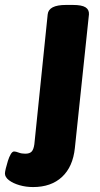

<svg xmlns="http://www.w3.org/2000/svg" viewBox="-109 -545 405 777"><path d="M25 212Q-4 212 -30 204.5Q-56 197 -72.5 184.5Q-89 172 -89 157Q-89 151 -85.5 136.5Q-82 122 -77 106Q-72 90 -65.5 79Q-59 68 -52 68Q-45 68 -33.5 72.5Q-22 77 -7 77Q11 77 19 68.5Q27 60 30 39L84 -487Q88 -525 158 -525H186Q222 -525 237 -515.5Q252 -506 251 -487L194 54Q186 130 142 171Q98 212 25 212Z"/></svg>

Font: Asap ExtraBold
Style: Italic
Weight: 800
Italic angle: -6°
Designer: Pablo Cosgaya
Foundry: Omnibus-Type
Version: Version 3.001; ttfautohint (v1.8.4.7-5d5b)